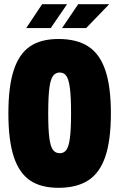

<svg xmlns="http://www.w3.org/2000/svg" viewBox="-20 -886 569 916"><path d="M20 -345Q20 -473 45.5 -551Q71 -629 123 -664.5Q175 -700 259 -700Q346 -700 401 -664.5Q456 -629 482.5 -551Q509 -473 509 -345Q509 -217 482.5 -139Q456 -61 401 -25.5Q346 10 259 10Q175 10 123 -25.5Q71 -61 45.5 -139Q20 -217 20 -345ZM319 -345Q319 -423 313.5 -465.5Q308 -508 296.5 -524Q285 -540 265 -540Q245 -540 233 -524Q221 -508 215.5 -465.5Q210 -423 210 -345Q210 -268 215.5 -227Q221 -186 233 -170.5Q245 -155 265 -155Q285 -155 296.5 -170.5Q308 -186 313.5 -227Q319 -268 319 -345ZM181 -866H300L222 -752H105ZM353 -866H501L391 -752H276Z"/></svg>

Font: Decalotype Black
Style: Regular
Weight: 900
Designer: Alfredo Marco Pradil
Foundry: Alfredo Marco Pradil
Version: Version 1.0